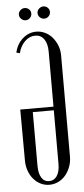

<svg xmlns="http://www.w3.org/2000/svg" viewBox="-57 -853 388 892"><g transform="rotate(-5 137.0 -407.0)"><path d="M187 -353V-609Q187 -647 172 -668Q157 -689 131 -689Q104 -689 82.5 -668Q61 -647 53 -614L37 -618Q46 -658 74 -682.5Q102 -707 137 -707Q159 -707 178.5 -697.5Q198 -688 212 -671.5Q226 -655 234.5 -633.5Q243 -612 243 -587V-115Q243 -90 234.5 -67.5Q226 -45 212 -28.5Q198 -12 178.5 -2.5Q159 7 137 7Q115 7 96 -2.5Q77 -12 63 -28.5Q49 -45 41 -67.5Q33 -90 33 -115L32 -353ZM187 -336H89V-86Q89 -50 101.5 -30Q114 -10 137 -10Q160 -10 173.5 -30Q187 -50 187 -86ZM64 -793Q64 -804 73 -812.5Q82 -821 93 -821Q105 -821 113.5 -813Q122 -805 122 -793Q122 -781 113.5 -772.5Q105 -764 93 -764Q82 -764 73 -772.5Q64 -781 64 -793ZM151 -793Q151 -804 160 -812.5Q169 -821 180 -821Q192 -821 200.5 -813Q209 -805 209 -793Q209 -781 200.5 -772.5Q192 -764 180 -764Q168 -764 159.5 -772.5Q151 -781 151 -793Z"/></g></svg>

Font: Moniqa Cond Heading
Style: Regular
Weight: 400
Width: 3
Designer: Rajesh Rajput
Foundry: Rajesh Rajput
Version: Version 1.000